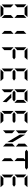

<svg xmlns="http://www.w3.org/2000/svg" viewBox="3064 -3924 1073 7240"><g transform="rotate(90 3600.0 -303.5)"><path d="M177 213 280 105H527L624 213ZM147 -278 255 -174V71L147 169ZM656 169 548 66V-180L656 -278ZM176 -803H623L524 -695H279ZM144 -313V-760L252 -663V-415ZM653 -760V-313L545 -410V-657Z M1255 169 1147 66V-180L1255 -278ZM1253 -760V-313L1145 -410V-657Z M1763 -278 1870 -174V71L1763 169ZM1879 -242Q1842 -271 1809 -297L1879 -350H2152L2222 -297L2152 -242ZM1791 -803H2238L2141 -695H1894ZM1762 -313V-760L1869 -663V-415Z M2592 213 2695 105H2942L3040 213ZM2563 -278 2670 -174V71L2563 169ZM2678 -242Q2641 -271 2608 -297L2678 -350H2951L3021 -297L2951 -242ZM2591 -803H3037L2940 -695H2693ZM2560 -313V-760L2667 -663V-415Z M3456 -150V71L3348 169V-278ZM3802 -48ZM3679 -176 3833 -14 3822 130Q3679 -20 3676 -23Q3674 -26 3670 -29Q3666 -32 3664 -35L3513 -193ZM3348 -278 3456 -174V71L3348 169ZM3463 -242Q3428 -271 3393 -297L3463 -350H3737L3807 -297L3737 -242ZM3377 -803H3823L3726 -695H3479ZM3345 -313V-760L3453 -663V-415ZM3855 -760V-313L3747 -410V-657ZM3513 -193H3663Q3696 -158 3757.5 -93.5Q3819 -29 3833 -14L3822 130Q3679 -20 3676 -23Q3674 -26 3670 -29Q3666 -32 3664 -35Z M4192 213 4295 105H4542L4640 213ZM4163 -278 4270 -174V71L4163 169ZM4278 -242Q4241 -271 4208 -297L4278 -350H4551L4621 -297L4551 -242ZM4191 -803H4637L4540 -695H4293ZM4160 -313V-760L4267 -663V-415Z M4897 -363V-812L5005 -713V-466ZM5506 -812V-363L5398 -462V-708ZM4894 -329 5002 -226V21L4894 119ZM5503 119 5395 15V-231L5503 -329ZM5056 -516V-719L5340 -241V-37Z M6055 169 5947 66V-180L6055 -278ZM5693 -713Q5658 -741 5623 -766L5693 -820H6307L6377 -766L6307 -713H6052V-313L5944 -410V-657L6003 -713Z M6592 213 6695 105H6942L7040 213ZM6563 -278 6670 -174V71L6563 169ZM6678 -242Q6641 -271 6608 -297L6678 -350H6951L7021 -297L6951 -242ZM6591 -803H7037L6940 -695H6693ZM6560 -313V-760L6667 -663V-415Z"/></g></svg>

Font: Digital Numbers
Style: Regular
Weight: 400
Version: Version 001.102